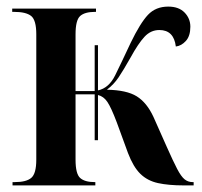

<svg xmlns="http://www.w3.org/2000/svg" viewBox="-20 -562 611 582"><path d="M18 0V-10H25Q60 -10 75 -23Q90 -36 90 -78V-458Q90 -501 74.5 -513.5Q59 -526 23 -526H17V-536H271V-526H268Q237 -526 223 -513.5Q209 -501 209 -458V-286H267V-425H277V-288Q310 -295 329 -333.5Q348 -372 376 -432Q405 -492 428.5 -517Q452 -542 490 -542Q522 -542 539.5 -524Q557 -506 557 -481Q557 -453 543.5 -438Q530 -423 513 -421Q507 -471 463 -471Q437 -471 418 -450.5Q399 -430 376 -388Q354 -349 339.5 -327.5Q325 -306 304 -290Q364 -289 394.5 -270Q425 -251 445 -208L485 -118Q505 -73 517 -50Q529 -27 539.5 -18.5Q550 -10 564 -10H567V0H537Q491 0 459 -7Q427 -14 405.5 -35Q384 -56 368 -98L334 -191Q317 -236 305.5 -253Q294 -270 277 -274V-137H267V-276H209V-78Q209 -35 223 -22.5Q237 -10 267 -10H269V0Z"/></svg>

Font: Noto Serif Display Condensed SemiBold
Style: Regular
Weight: 600
Width: 3
Designer: Monotype Design Team
Foundry: Monotype Imaging Inc.
Version: Version 2.009